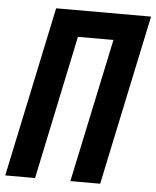

<svg xmlns="http://www.w3.org/2000/svg" viewBox="-54 -758 652 802"><g transform="rotate(5 272.5 -357.0)"><path d="M-2 0 148.9 -713.9H546.9L396 0H271L398.9 -603H250L123 0Z"/></g></svg>

Font: Open Sans Condensed
Style: Italic
Weight: 400
Width: 3
Italic angle: -12°
Designer: Monotype Design Team
Foundry: Monotype Imaging Inc.
Version: Version 3.000